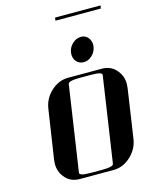

<svg xmlns="http://www.w3.org/2000/svg" viewBox="-142 -1081 924 1171"><g transform="rotate(-15 320.5 -495.0)"><path d="M89.8 -127.9Q89.8 -136.2 91.8 -153.8L138.2 -460.9Q147 -525.4 194.8 -569.8Q244.1 -615.2 303.2 -615.2H517.1Q576.7 -615.2 611.8 -569.8Q640.1 -534.2 640.1 -486.8Q640.1 -478.5 638.2 -460.9L592.8 -153.8Q584 -90.3 535.2 -44.9Q486.3 0 426.8 0H212.9Q152.8 0 118.2 -44.9Q89.8 -80.6 89.8 -127.9ZM217.8 -38.1Q214.8 -19 287.1 -19H358.9Q430.7 -19 432.1 -38.1L512.2 -577.1Q515.1 -596.2 443.8 -596.2H372.1Q300.8 -596.2 297.9 -577.1ZM319.8 -971.2 321.8 -990.2H608.9L606 -971.2ZM359.9 -747.1Q359.9 -755.9 360.8 -759.8Q365.2 -790.5 389.2 -813Q413.6 -835.9 442.9 -835.9H444.8Q473.1 -835.9 490.2 -813Q503.9 -793.9 503.9 -771Q503.9 -762.7 502.9 -758.8Q498.5 -727.1 474.1 -704.1Q450.7 -682.1 421.9 -682.1H420.9Q391.6 -682.1 373 -705.1Q359.9 -723.6 359.9 -747.1Z"/></g></svg>

Font: Hjet
Style: Italic
Weight: 400
Designer: T. Christopher White
Version: Version 1.2